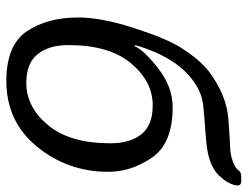

<svg xmlns="http://www.w3.org/2000/svg" viewBox="-108 -670 788 611"><g transform="rotate(90 285.5 -365.0)"><path d="M36.1 -220.7Q36.1 -293.9 69.6 -397.5Q103 -501 132.1 -547.1Q161.1 -593.3 190.2 -621.1Q219.2 -648.9 265.1 -671.6Q311 -694.3 359.4 -698.2Q418.5 -703.1 445.3 -703.6Q472.2 -704.1 495.6 -712.9Q516.1 -720.7 522 -730Q527.8 -739.3 544.4 -739.3H556.2Q573.2 -739.3 570.3 -722.2Q565.4 -696.3 539.8 -669.2Q514.2 -642.1 463.4 -632.3Q441.4 -627.9 398.4 -625Q355.5 -622.1 322 -618.9Q288.6 -615.7 263.7 -602.5Q167.5 -552.2 124 -401.4L127.4 -399.4Q138.2 -427.7 197.5 -474.4Q256.8 -521 322.3 -521Q436.5 -521 481.9 -455.3Q527.3 -389.6 527.3 -316.4Q527.3 -187.5 447.5 -89.6Q367.7 8.3 238.3 8.3Q124 8.3 80.1 -56.9Q36.1 -122.1 36.1 -220.7ZM124 -189Q124 -127.9 152.6 -91.6Q181.2 -55.2 244.6 -55.2Q320.8 -55.2 378.7 -124.3Q436.5 -193.4 436.5 -323.7Q436.5 -384.8 408 -421.1Q379.4 -457.5 315.9 -457.5Q239.7 -457.5 181.9 -388.4Q124 -319.3 124 -189Z"/></g></svg>

Font: Istok Web
Style: BoldItalic
Weight: 700
Italic angle: -13°
Designer: Andrey V. Panov
Foundry: Andrey V. Panov
Version: Version 1.0.2g